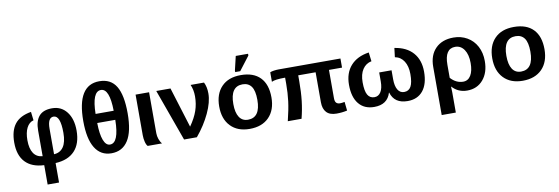

<svg xmlns="http://www.w3.org/2000/svg" viewBox="-63 -1228 5612 1928"><g transform="rotate(-10 2742.5 -264.0)"><path d="M676.8 -275.9Q676.8 -142.6 608.6 -70.1Q540.5 2.4 412.6 8.8V207.5H296.4V9.8Q170.9 4.4 105 -65.4Q39.1 -135.3 39.1 -265.6Q39.1 -386.2 91.8 -453.6Q144.5 -521 258.3 -540L268.6 -452.6Q223.1 -440.9 198.2 -391.8Q173.3 -342.8 173.3 -265.6Q173.3 -179.7 204.6 -132.8Q235.8 -85.9 296.4 -81.5V-342.8Q296.4 -439.5 338.9 -489.3Q381.3 -539.1 472.2 -539.1Q565.4 -539.1 621.1 -467.5Q676.8 -396 676.8 -275.9ZM542.5 -276.9Q542.5 -454.1 472.7 -454.1Q412.6 -454.1 412.6 -341.3V-81.1Q475.1 -84 508.8 -132.8Q542.5 -181.6 542.5 -276.9Z M1211.9 -357.9Q1211.9 -171.9 1153.3 -81.1Q1094.7 9.8 983.4 9.8Q874 9.8 816.7 -83.3Q759.3 -176.3 759.3 -357.9Q759.3 -724.1 986.3 -724.1Q1103 -724.1 1157.5 -634Q1211.9 -543.9 1211.9 -357.9ZM983.9 -79.1Q1074.7 -79.1 1078.1 -314.5H894Q895.5 -200.7 918.7 -139.9Q941.9 -79.1 983.9 -79.1ZM987.3 -634.8Q897 -634.8 893.6 -407.2H1078.1Q1074.7 -634.8 987.3 -634.8Z M1353 0Q1338.4 -15.6 1330.6 -48.6Q1322.8 -81.5 1322.8 -115.2V-528.3H1460.4V-110.8Q1460.4 -81.5 1470.9 -50.5Q1481.4 -19.5 1499.5 0Z M2044.9 -413.1Q2044.9 -325.7 1992.7 -214.4Q1940.4 -103 1854.5 0H1724.1L1533.7 -528.3H1678.7L1806.2 -116.7Q1860.4 -193.8 1884 -262.7Q1907.7 -331.5 1907.7 -408.7Q1907.7 -474.6 1883.8 -528.3H2020.5Q2044.9 -480.5 2044.9 -413.1Z M2661.6 -264.6Q2661.6 -136.2 2590.3 -63.2Q2519 9.8 2393.1 9.8Q2269.5 9.8 2199.2 -63.5Q2128.9 -136.7 2128.9 -264.6Q2128.9 -392.1 2199.2 -465.1Q2269.5 -538.1 2396 -538.1Q2525.4 -538.1 2593.5 -467.5Q2661.6 -397 2661.6 -264.6ZM2518.1 -264.6Q2518.1 -358.9 2487.3 -401.4Q2456.5 -443.8 2397.9 -443.8Q2272.9 -443.8 2272.9 -264.6Q2272.9 -176.3 2303.5 -130.1Q2334 -84 2391.6 -84Q2518.1 -84 2518.1 -264.6ZM2347.2 -577.6V-593.8L2380.9 -736.3H2506.3V-718.3L2398.4 -577.6Z M3278.3 -435.5V-147.9Q3278.3 -112.8 3292 -99.4Q3305.7 -85.9 3329.1 -85.9Q3347.7 -85.9 3377 -91.8L3386.7 -2Q3335 9.8 3277.8 9.8Q3209 9.8 3175.5 -26.6Q3142.1 -63 3142.1 -129.4V-435.5H2964.8V-375Q2964.8 -264.6 2954.6 -175.8Q2944.3 -86.9 2921.9 0H2781.7Q2810.1 -114.3 2820.6 -196.8Q2831.1 -279.3 2831.1 -371.1V-435.5Q2726.1 -435.5 2693.4 -417.5V-514.2Q2707.5 -521 2733.4 -524.7Q2759.3 -528.3 2782.2 -528.3H3411.6V-435.5Z M3896.5 -231.4Q3896.5 -162.1 3919.4 -124Q3942.4 -85.9 3983.9 -85.9Q4031.2 -85.9 4053.7 -125.7Q4076.2 -165.5 4076.2 -253.4Q4076.2 -332.5 4043.7 -383.8Q4011.2 -435.1 3952.1 -446.3L3963.4 -538.6Q4085 -520.5 4150.4 -446.3Q4215.8 -372.1 4215.8 -252.4Q4215.8 -127 4160.2 -58.6Q4104.5 9.8 4003.4 9.8Q3868.7 9.8 3834 -106.4H3832Q3797.4 9.8 3662.6 9.8Q3561.5 9.8 3505.9 -58.6Q3450.2 -127 3450.2 -252.4Q3450.2 -372.6 3515.6 -446.5Q3581.1 -520.5 3702.1 -538.6L3713.4 -447.3Q3655.8 -436 3622.6 -386Q3589.4 -335.9 3589.4 -254.4Q3589.4 -166 3612.1 -126.2Q3634.8 -86.4 3681.2 -86.4Q3723.1 -86.4 3746.8 -124.5Q3770.5 -162.6 3770.5 -231.4V-322.8H3896.5Z M4835 -252Q4835 -134.3 4773.7 -62.3Q4712.4 9.8 4610.4 9.8Q4518.6 9.8 4458.5 -57.1H4456.5Q4458.5 -27.8 4458.5 0V207.5H4314.5V-283.7Q4314.5 -402.8 4381.8 -470.7Q4449.2 -538.6 4564.9 -538.6Q4641.6 -538.6 4703.6 -502.9Q4765.6 -467.3 4800.3 -402.1Q4835 -336.9 4835 -252ZM4691.4 -256.8Q4691.4 -343.3 4657.2 -393.6Q4623 -443.8 4565.9 -443.8Q4458.5 -443.8 4458.5 -279.3V-146.5Q4514.6 -85 4585.9 -85Q4636.2 -85 4663.8 -130.4Q4691.4 -175.8 4691.4 -256.8Z M5445.8 -264.6Q5445.8 -136.2 5374.5 -63.2Q5303.2 9.8 5177.2 9.8Q5053.7 9.8 4983.4 -63.5Q4913.1 -136.7 4913.1 -264.6Q4913.1 -392.1 4983.4 -465.1Q5053.7 -538.1 5180.2 -538.1Q5309.6 -538.1 5377.7 -467.5Q5445.8 -397 5445.8 -264.6ZM5302.2 -264.6Q5302.2 -358.9 5271.5 -401.4Q5240.7 -443.8 5182.1 -443.8Q5057.1 -443.8 5057.1 -264.6Q5057.1 -176.3 5087.6 -130.1Q5118.2 -84 5175.8 -84Q5302.2 -84 5302.2 -264.6Z"/></g></svg>

Font: Liberation Sans
Style: Bold
Weight: 700
Designer: Steve Matteson
Foundry: Ascender Corporation
Version: Version 2.1.5